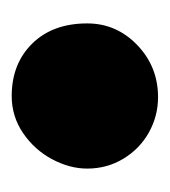

<svg xmlns="http://www.w3.org/2000/svg" viewBox="-1 -716 290 328"><g transform="rotate(90 144.0 -552.0)"><path d="M20 -556Q20 -606 57 -641.5Q94 -677 146 -677Q178 -677 206 -661.5Q234 -646 251 -618Q268 -590 268 -556Q268 -526 252 -496Q236 -466 207.5 -446.5Q179 -427 144 -427Q89 -427 54.5 -462Q20 -497 20 -556Z"/></g></svg>

Font: Danfo
Style: Regular
Weight: 400
Version: Version 1.000;Glyphs 3.2 (3236)